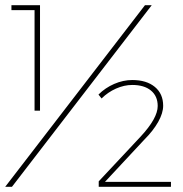

<svg xmlns="http://www.w3.org/2000/svg" viewBox="-35 -719 704 739"><path d="M9 -699H119V-293H98V-680H9ZM572 -311Q572 -349 546 -370.5Q520 -392 474 -392Q443 -392 411.5 -378Q380 -364 356 -340L344 -355Q370 -381 404.5 -396Q439 -411 474 -411Q529 -411 561 -384.5Q593 -358 593 -312Q593 -284 574 -250Q555 -216 520 -181L369 -19H623V0H345V-21L506 -193Q572 -264 572 -311ZM523 -699H549L11 0H-15Z"/></svg>

Font: TypoPRO Montserrat
Style: Regular
Weight: 250
Designer: Julieta Ulanovsky
Foundry: Julieta Ulanovsky
Version: Version 6.001